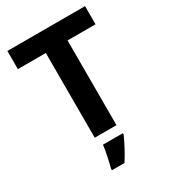

<svg xmlns="http://www.w3.org/2000/svg" viewBox="-222 -823 1024 1154"><g transform="rotate(-30 289.5 -246.5)"><path d="M365 0V-588H559V-714H20V-588H214V0ZM374 71V61H236C231 104 217 169 206 208V221H293C327 168 354 115 374 71Z"/></g></svg>

Font: Noto Sans Adlam
Style: Bold
Weight: 700
Designer: Mark Jamra, Neil Patel
Foundry: JamraPatel LLC
Version: Version 3.001